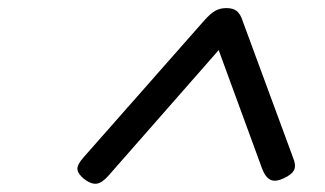

<svg xmlns="http://www.w3.org/2000/svg" viewBox="-20 -923 803 475"><path d="M187 -534 485 -872Q500 -889 512 -896Q524 -903 540 -903Q557 -903 566 -895.5Q575 -888 580 -872L705 -533Q713 -514 707.5 -502.5Q702 -491 682 -482Q661 -472 648.5 -478.5Q636 -485 628 -507L521 -799L248 -488Q232 -470 218.5 -468.5Q205 -467 187 -481Q172 -494 171.5 -505Q171 -516 187 -534Z"/></svg>

Font: Playwrite DE SAS
Style: Regular
Weight: 400
Designer: Veronika Burian, José Scaglione
Foundry: TypeTogether
Version: Version 1.002